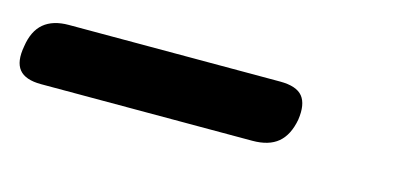

<svg xmlns="http://www.w3.org/2000/svg" viewBox="-63 -38 691 316"><g transform="rotate(15 282.0 120.0)"><path d="M9 173Q-18 173 -28.5 160Q-39 147 -34 120Q-30 93 -14.5 80Q1 67 28 67H388Q416 67 426.5 80Q437 93 433 120Q428 147 412.5 160Q397 173 369 173Z"/></g></svg>

Font: Maple Mono SemiBold
Style: Italic
Weight: 600
Italic angle: -10°
Monospace: yes
Designer: subframe7536
Version: Version 7.000